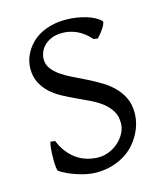

<svg xmlns="http://www.w3.org/2000/svg" viewBox="-100 -705 676 795"><g transform="rotate(-15 238.0 -307.5)"><path d="M432.1 -184.1Q432.1 -162.1 426.3 -139.2Q420.4 -116.2 408.4 -94Q396.5 -71.8 378.7 -52Q360.8 -32.2 336.7 -17.6Q312.5 -2.9 282 5.9Q251.5 14.6 214.8 14.6Q198.7 14.6 179.7 11.2Q160.6 7.8 140.6 1.7Q120.6 -4.4 100.8 -13.2Q81.1 -22 64 -33.2Q60.5 -35.2 58.8 -49.8Q57.1 -64.5 57.1 -84.2Q57.1 -104 58.6 -124.5Q60.1 -145 64 -158.2L84 -155.8Q95.2 -127 112.1 -106Q128.9 -85 149.4 -71Q169.9 -57.1 193.6 -50.5Q217.3 -43.9 242.2 -43.9Q264.2 -43.9 286.4 -53Q308.6 -62 326.2 -77.6Q343.8 -93.3 355 -114Q366.2 -134.8 366.2 -158.2Q366.2 -188 353 -209.5Q339.8 -231 318.6 -247.6Q297.4 -264.2 270 -277.3Q242.7 -290.5 214.1 -303.7Q185.5 -316.9 158.2 -331.5Q130.9 -346.2 109.6 -365.7Q88.4 -385.3 75.2 -410.9Q62 -436.5 62 -472.2Q62 -487.3 66.4 -504.9Q70.8 -522.5 80.6 -540Q90.3 -557.6 105.7 -574Q121.1 -590.3 142.8 -602.8Q164.6 -615.2 192.9 -622.6Q221.2 -629.9 256.8 -629.9Q278.8 -629.9 301 -626.5Q323.2 -623 342.5 -617.2Q361.8 -611.3 377.4 -603Q393.1 -594.7 401.9 -585Q405.3 -582 402.1 -573.5Q398.9 -564.9 392.3 -554.9Q385.7 -544.9 377.7 -535.2Q369.6 -525.4 363.8 -520L346.2 -522.9Q332.5 -539.1 317.6 -550Q302.7 -561 287.4 -567.9Q272 -574.7 256.8 -577.6Q241.7 -580.6 228 -580.6Q200.7 -580.6 181.4 -572.5Q162.1 -564.5 149.7 -551.8Q137.2 -539.1 131.3 -523.9Q125.5 -508.8 125.5 -495.1Q125.5 -472.2 138.7 -454.3Q151.9 -436.5 173.3 -421.6Q194.8 -406.7 222.4 -393.6Q250 -380.4 278.8 -366Q307.6 -351.6 335.2 -335Q362.8 -318.4 384.3 -296.9Q405.8 -275.4 418.9 -247.8Q432.1 -220.2 432.1 -184.1Z"/></g></svg>

Font: Gentium Plus Viet
Style: Regular
Weight: 400
Designer: J. Victor Gaultney, Annie Olsen, Iska Routamaa, Becca Hirsbrunner
Foundry: SIL International
Version: Version 5.000